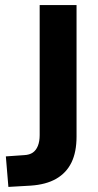

<svg xmlns="http://www.w3.org/2000/svg" viewBox="-20 -725 387 755"><path d="M13 10 3 -110 75 -115Q96 -116 109 -125Q122 -134 129 -151.5Q136 -169 136 -194V-705H281V-188Q281 -127 261 -86Q241 -45 201 -22Q161 1 100 5Z"/></svg>

Font: Nunito Sans 10pt Condensed ExtraBold
Style: Regular
Weight: 800
Width: 3
Designer: Vernon Adams
Foundry: Vernon Adams
Version: Version 3.101;gftools[0.9.27]